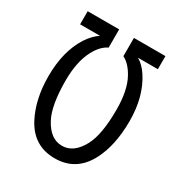

<svg xmlns="http://www.w3.org/2000/svg" viewBox="-174 -866 933 990"><g transform="rotate(30 293.0 -371.0)"><path d="M524.4 -742.2V-664.1H406.2Q441.4 -643.6 468.3 -602.1Q532.2 -503.4 532.2 -358.9Q532.2 -213.4 480.5 -115.7Q418.9 0 293 0Q166 0 105.5 -115.7Q53.7 -214.8 53.7 -351.6Q53.7 -499 115.7 -596.7Q143.6 -639.6 179.7 -664.1H61.5V-742.2H249V-633.8Q209 -615.2 179.7 -560.5Q141.6 -489.3 141.6 -376Q141.6 -228.5 179.7 -157.2Q223.6 -74.7 293 -74.7Q361.8 -74.7 406.2 -157.2Q444.3 -228 444.3 -376Q444.3 -493.2 406.2 -560.5Q376 -614.3 336.9 -633.3V-742.2Z"/></g></svg>

Font: Consola Mono
Style: Book
Weight: 400
Monospace: yes
Version: Version 2.001